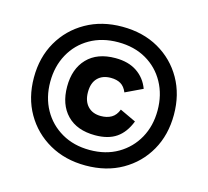

<svg xmlns="http://www.w3.org/2000/svg" viewBox="-99 -785 984 909"><g transform="rotate(15 393.0 -330.0)"><path d="M393 10Q293 10 215.5 -34Q138 -78 94 -154.5Q50 -231 50 -330Q50 -429 94 -505.5Q138 -582 215.5 -626Q293 -670 393 -670Q495 -670 572 -626Q649 -582 692.5 -505.5Q736 -429 736 -330Q736 -231 692.5 -154.5Q649 -78 572 -34Q495 10 393 10ZM393 -66Q472 -66 531 -100.5Q590 -135 623 -194.5Q656 -254 656 -330Q656 -406 623 -466Q590 -526 531 -560Q472 -594 393 -594Q315 -594 255.5 -560Q196 -526 163 -466Q130 -406 130 -330Q130 -254 163 -194.5Q196 -135 255.5 -100.5Q315 -66 393 -66ZM400 -140Q311 -140 262 -190.5Q213 -241 213 -329Q213 -416 262 -467Q311 -518 400 -518Q464 -518 506 -489.5Q548 -461 566 -412L482 -372Q471 -399 451.5 -410.5Q432 -422 403 -422Q362 -422 338.5 -398Q315 -374 315 -329Q315 -285 338.5 -260Q362 -235 403 -235Q433 -235 454.5 -247.5Q476 -260 487 -289L566 -252Q544 -195 504 -167.5Q464 -140 400 -140Z"/></g></svg>

Font: Kantumruy Pro SemiBold
Style: Regular
Weight: 600
Version: Version 1.002